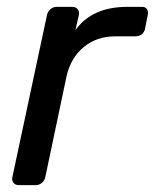

<svg xmlns="http://www.w3.org/2000/svg" viewBox="-20 -540 452 560"><path d="M35 0Q25 0 19.5 -6.5Q14 -13 16 -23L117 -496Q119 -506 127 -513Q135 -520 145 -520H191Q201 -520 206.5 -513Q212 -506 210 -496L200 -452Q224 -486 262 -503Q300 -520 351 -520H394Q404 -520 408.5 -513.5Q413 -507 411 -497L403 -456Q401 -446 393.5 -440Q386 -434 375 -434H316Q262 -434 224 -402.5Q186 -371 174 -317L112 -23Q110 -13 102 -6.5Q94 0 84 0Z"/></svg>

Font: Rubik
Style: Italic
Weight: 400
Italic angle: -12°
Designer: Hubert and Fischer
Foundry: Hubert and Fischer
Version: Version 2.300;gftools[0.9.30]